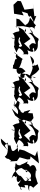

<svg xmlns="http://www.w3.org/2000/svg" viewBox="1754 -2639 941 4507"><g transform="rotate(-90 2224.5 -385.5)"><path d="M75 -262 135 -283C124 -127 147 -242 -9 -169C150 -181 139 -154 63 -64C45 -127 176 62 181 32C233 -5 351 6 370 -74C268 23 323 -41 432 -19C571 10 591 -105 458 5C630 -24 645 -96 525 -187C566 -80 726 -266 565 -259L691 -203C584 -377 610 -432 610 -345C564 -449 662 -525 692 -445C660 -527 480 -479 572 -515C364 -468 538 -511 291 -584C435 -492 246 -507 354 -455C237 -486 138 -437 264 -367C94 -407 227 -503 26 -341C27 -431 131 -328 88 -352ZM482 -262 448 -203C394 -278 551 -254 486 -237C426 -135 359 -94 280 -158C377 -186 143 -26 261 -234C239 -113 286 -200 317 -257L296 -193C137 -268 295 -294 356 -382C353 -361 317 -407 453 -487C432 -506 560 -414 529 -306C503 -298 539 -267 528 -350Z M1048 -639C1103 -700 1161 -640 1107 -709L1226 -836C1089 -830 1104 -819 933 -655C1134 -833 1061 -681 1119 -682C1041 -664 832 -657 806 -744C804 -742 743 -714 751 -661L706 -593L688 -620L699 -458L785 -395L735 -214L741 -150L808 -140L643 59L935 18L816 -32L946 -287L971 -395L910 -431L1104 -446L1022 -463L1012 -436L961 -496C854 -616 1082 -580 1076 -632Z M1559 -79 1546 -199C1555 -156 1460 -40 1288 -17C1336 -105 1296 -124 1247 -170C1122 -145 1144 -116 1309 -299L1282 -319L1409 -141L1616 -312L1581 -278L1656 -254C1499 -226 1623 -261 1685 -426C1524 -361 1631 -429 1529 -562C1532 -521 1352 -461 1440 -595C1416 -437 1404 -559 1220 -506C1256 -487 1308 -581 1127 -485C1049 -463 1137 -469 1195 -411C1177 -355 1043 -232 1048 -342L1050 -216C1054 -239 999 -156 1147 -213C1085 -95 1100 -42 1161 -90C1236 -77 1193 -55 1107 -47C1205 85 1309 -2 1388 51C1443 37 1392 66 1494 -60C1413 24 1561 -123 1657 -163ZM1458 -318 1385 -398 1250 -338 1271 -330C1185 -353 1228 -462 1278 -390C1378 -484 1537 -346 1385 -395Z M2023 -529C2033 -561 1831 -448 2001 -526C1998 -522 1903 -390 1796 -443L1929 -581L1767 -502L1642 -342L1668 -300L1612 -116L1627 -129L1708 -70L1818 -89L1824 -200L1899 -142L1858 -288C1753 -321 1970 -452 1829 -320C1929 -428 1933 -434 2038 -399C2106 -434 1973 -299 2121 -444L2052 -473C1980 -553 1933 -496 2117 -522Z M2561 -79 2548 -199C2557 -156 2462 -40 2290 -17C2338 -105 2298 -124 2249 -170C2124 -145 2146 -116 2311 -299L2284 -319L2411 -141L2618 -312L2583 -278L2658 -254C2501 -226 2625 -261 2687 -426C2526 -361 2633 -429 2531 -562C2534 -521 2354 -461 2442 -595C2418 -437 2406 -559 2222 -506C2258 -487 2310 -581 2129 -485C2051 -463 2139 -469 2197 -411C2179 -355 2045 -232 2050 -342L2052 -216C2056 -239 2001 -156 2149 -213C2087 -95 2102 -42 2163 -90C2238 -77 2195 -55 2109 -47C2207 85 2311 -2 2390 51C2445 37 2394 66 2496 -60C2415 24 2563 -123 2659 -163ZM2460 -318 2387 -398 2252 -338 2273 -330C2187 -353 2230 -462 2280 -390C2380 -484 2539 -346 2387 -395Z M2805 -256 2867 -323C2945 -447 2767 -433 3039 -343L2860 -435C2937 -340 3138 -357 3080 -303L3184 -453C3214 -424 3196 -495 3250 -529C3189 -403 3212 -543 3084 -453C3137 -524 2968 -503 2943 -551C2848 -535 2888 -621 2847 -446C2882 -488 2691 -470 2758 -360C2607 -443 2641 -236 2693 -290L2733 -262C2589 -137 2611 -103 2687 -118C2613 -9 2688 36 2671 -130C2733 -93 2728 -19 2853 65L2968 28C2922 -75 2936 32 2970 -94C3049 11 3161 -136 3166 -149L2907 -75C3038 -112 2907 -16 2937 -41L2931 -104C2904 -97 2904 -59 2706 -156C2764 -270 2727 -173 2752 -340Z M3714 -79 3701 -199C3710 -156 3615 -40 3443 -17C3491 -105 3451 -124 3402 -170C3277 -145 3299 -116 3464 -299L3437 -319L3564 -141L3771 -312L3736 -278L3811 -254C3654 -226 3778 -261 3840 -426C3679 -361 3786 -429 3684 -562C3687 -521 3507 -461 3595 -595C3571 -437 3559 -559 3375 -506C3411 -487 3463 -581 3282 -485C3204 -463 3292 -469 3350 -411C3332 -355 3198 -232 3203 -342L3205 -216C3209 -239 3154 -156 3302 -213C3240 -95 3255 -42 3316 -90C3391 -77 3348 -55 3262 -47C3360 85 3464 -2 3543 51C3598 37 3547 66 3649 -60C3568 24 3716 -123 3812 -163ZM3613 -318 3540 -398 3405 -338 3426 -330C3340 -353 3383 -462 3433 -390C3533 -484 3692 -346 3540 -395Z M4038 -100C3897 -24 3981 -85 4066 -153C3868 -183 3917 -276 3876 -256L4024 -403L4042 -472L3820 -471L3859 -488L3864 -313L3832 -155C3866 -112 3818 -28 3762 -45C3942 -61 3818 48 3942 -67C4129 4 4095 -9 4105 1L4095 -49L4411 -85L4277 -72L4250 -281L4449 -365L4458 -441L4366 -540L4156 -526L4117 -301L4208 -347L4164 -204C4183 -217 4035 -183 4107 -134Z"/></g></svg>

Font: Asimov Silicon
Style: Regular
Weight: 400
Designer: Google
Version: Version 2.000980; 2014